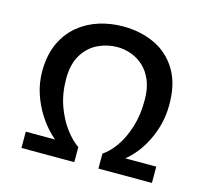

<svg xmlns="http://www.w3.org/2000/svg" viewBox="-107 -880 1100 1007"><g transform="rotate(15 443.0 -377.0)"><path d="M378 -81.5V0L289.5 -62.5Q258.5 -78 224.2 -111.8Q190 -145.5 159.8 -193Q129.5 -240.5 110.8 -297.8Q92 -355 92 -418Q92.5 -506.5 122.2 -570.2Q152 -634 201.8 -674.8Q251.5 -715.5 313.8 -734.8Q376 -754 441 -754Q539.5 -754 616.8 -716.8Q694 -679.5 738.2 -604.8Q782.5 -530 781.5 -417.5Q781.5 -355 764.8 -298Q748 -241 719.8 -193Q691.5 -145 655.5 -110Q619.5 -75 581.5 -56.5Q577 -54.5 566.8 -46.2Q556.5 -38 544.5 -28.2Q532.5 -18.5 522.5 -10.2Q512.5 -2 509 0V-81.5Q544 -104 576.8 -150.2Q609.5 -196.5 630.2 -262.8Q651 -329 650.5 -410.5Q650.5 -471 632.5 -515Q614.5 -559 584 -587Q553.5 -615 516.5 -628.2Q479.5 -641.5 441 -641.5Q386.5 -641.5 336.8 -617.8Q287 -594 255.2 -543Q223.5 -492 223.5 -410.5Q224 -329 248.2 -263Q272.5 -197 308.2 -150.5Q344 -104 378 -81.5ZM91 0V-88.5H289.5L378 0ZM799.5 0H509L563.5 -88.5H799.5Z"/></g></svg>

Font: Merriweather Sans Medium
Style: Regular
Weight: 500
Designer: Eben Sorkin
Foundry: Eben Sorkin
Version: Version 2.001